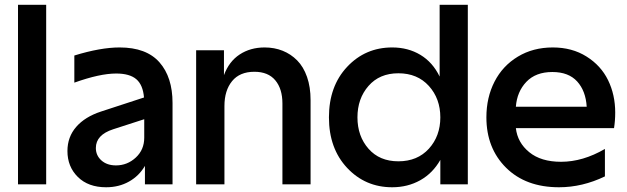

<svg xmlns="http://www.w3.org/2000/svg" viewBox="-20 -770 2618 802"><path d="M55.2 0V-750H172.9V0Z M261.7 -139.2Q261.7 -197.8 298.3 -240Q335 -282.2 402.3 -304.2L581.5 -362.8Q577.1 -415.5 549.3 -439.2Q521.5 -462.9 465.3 -462.9Q397 -462.9 290.5 -424.8V-538.1Q399.9 -571.8 479.5 -571.8Q591.3 -571.8 646 -509.8Q700.7 -447.8 700.7 -339.8V0H585.4V-77.1Q561 -35.2 518.8 -11.5Q476.6 12.2 423.3 12.2Q348.6 12.2 305.2 -30.8Q261.7 -73.7 261.7 -139.2ZM380.4 -151.9Q380.4 -120.6 403.6 -99.9Q426.8 -79.1 464.4 -79.1Q511.7 -79.1 547.1 -111.8Q582.5 -144.5 582.5 -194.8V-272L452.6 -230Q380.4 -206.5 380.4 -151.9Z M799.3 -560.1H915.5V-456.1Q936.5 -513.2 981.2 -542.5Q1025.9 -571.8 1085.4 -571.8Q1126 -571.8 1160.4 -558.1Q1194.8 -544.4 1221.2 -517.8Q1247.6 -491.2 1262.5 -448.7Q1277.3 -406.2 1277.3 -352.1V0H1159.7V-337.9Q1159.7 -398.9 1129.9 -434.6Q1100.1 -470.2 1042.5 -470.2Q981.4 -470.2 949.5 -431.2Q917.5 -392.1 917.5 -327.1V0H799.3Z M1644 -463.9Q1565.4 -463.9 1519.3 -411.1Q1473.1 -358.4 1473.1 -279.8Q1473.1 -201.2 1519.3 -148.7Q1565.4 -96.2 1644 -96.2Q1723.6 -96.2 1771.5 -148.9Q1819.3 -201.7 1819.3 -279.8Q1819.3 -357.9 1771.5 -410.9Q1723.6 -463.9 1644 -463.9ZM1618.2 -571.8Q1684.6 -571.8 1736.1 -540.8Q1787.6 -509.8 1816.4 -450.2V-750H1934.1V0H1819.3V-102.1Q1787.6 -46.4 1735.4 -17.1Q1683.1 12.2 1618.2 12.2Q1505.9 12.2 1429.9 -68.8Q1354 -149.9 1354 -279.8Q1354 -409.7 1429.9 -490.7Q1505.9 -571.8 1618.2 -571.8Z M2314.9 12.2Q2176.3 12.2 2094 -69.3Q2011.7 -150.9 2011.7 -279.8Q2011.7 -362.8 2045.7 -429Q2079.6 -495.1 2143.1 -533.4Q2206.5 -571.8 2289.1 -571.8Q2369.6 -571.8 2429.9 -533.9Q2490.2 -496.1 2520 -435.1Q2549.8 -374 2549.8 -299.8Q2549.8 -266.6 2544.9 -234.9H2134.8Q2141.6 -174.3 2190.7 -134.3Q2239.7 -94.2 2323.7 -94.2Q2414.6 -94.2 2506.8 -147.9V-33.2Q2412.6 12.2 2314.9 12.2ZM2134.8 -324.2H2430.7Q2426.8 -390.1 2390.9 -429.7Q2355 -469.2 2287.1 -469.2Q2217.8 -469.2 2178.7 -428.2Q2139.6 -387.2 2134.8 -324.2Z"/></svg>

Font: TASA Explorer SemiBold
Style: Regular
Weight: 600
Designer: Weizhong Zhang
Foundry: Local Remote
Version: Version 1.000;Glyphs 3.1.2 (3151)